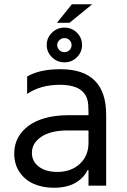

<svg xmlns="http://www.w3.org/2000/svg" viewBox="-20 -881 603 911"><path d="M250 -772.7 321 -860.8H417.6L309.7 -772.7ZM285.5 -585.2Q251.4 -585.2 226.6 -609.4Q201.7 -633.5 201.7 -667.6Q201.7 -701.7 226.6 -725.9Q251.4 -750 285.5 -750Q320.7 -750 345 -725.9Q369.3 -701.7 369.3 -667.6Q369.3 -633.5 345 -609.4Q320.7 -585.2 285.5 -585.2ZM285.5 -633.5Q300.1 -633.5 309.8 -643.5Q319.6 -653.4 319.6 -667.6Q319.6 -680.8 309.8 -690.5Q300.1 -700.3 285.5 -700.3Q271.7 -700.3 261.5 -690.3Q251.4 -680.4 251.4 -667.6Q251.4 -653.8 261.5 -643.6Q271.7 -633.5 285.5 -633.5ZM236.5 9.9Q182.5 9.9 140.3 -8.5Q98 -27 72.8 -64.3Q47.6 -101.6 47.6 -152Q47.6 -210.2 81.9 -252.1Q116.1 -294 173.7 -314.3Q231.2 -334.5 305.4 -334.5H399.9V-347.3Q399.9 -386.7 395.6 -403.8Q378.6 -474.1 278.8 -478.3Q272 -478.7 264.9 -478.7Q172.6 -478.7 108.7 -435.4V-517.8Q166.9 -552.6 267 -552.6Q483.7 -552.6 483.7 -336.6V0H399.9V-73.9H395.6Q387.8 -57.2 375 -43Q362.2 -28.8 343.2 -16.5Q324.2 -4.3 296.9 2.8Q269.5 9.9 236.5 9.9ZM251.4 -65.3Q317.8 -65.3 358.8 -103.5Q399.9 -141.7 399.9 -203.1V-262.1H301.1Q221.2 -262.1 176.3 -232.2Q131.4 -202.4 131.4 -155.5Q131.4 -115.1 164.4 -90.2Q197.4 -65.3 251.4 -65.3Z"/></svg>

Font: TID UI
Style: Regular
Weight: 400
Designer: The TID Project Authors
Foundry: Bakken & Bæck
Version: Version 1.001;hotconv 1.0.109;makeotfexe 2.5.65596